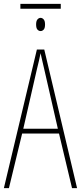

<svg xmlns="http://www.w3.org/2000/svg" viewBox="-20 -969 417 989"><path d="M293 -949V-924H85V-949ZM189 -877Q198 -877 205 -869Q212 -861 212 -843Q212 -824 205 -816.5Q198 -809 189 -809Q180 -809 173 -816.5Q166 -824 166 -843Q166 -861 173 -869Q180 -877 189 -877ZM351 0 284 -281H94L26 0H0L170 -714H208L377 0ZM208 -612Q202 -637 198 -655Q194 -673 189 -695Q185 -673 180.5 -655.5Q176 -638 170 -612L100 -306H278Z"/></svg>

Font: Noto Sans ExtraCondensed Thin
Style: Regular
Weight: 100
Width: 2
Designer: Monotype Design Team
Foundry: Monotype Imaging Inc.
Version: Version 2.013; ttfautohint (v1.8.4.7-5d5b)